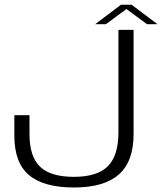

<svg xmlns="http://www.w3.org/2000/svg" viewBox="-20 -804 700 830"><path d="M300 6.5Q430 6.5 493.8 -49.8Q557.5 -106 557.5 -225V-675H492V-232.5Q492 -131 446 -85.2Q400 -39.5 299.5 -39.5Q198.5 -39.5 153 -83.5Q107.5 -127.5 107.5 -224V-306H42V-217.5Q42 -100.5 105.5 -47Q169 6.5 300 6.5ZM391.5 -699.5H438L526.5 -765L615.5 -699.5H660.5L549 -783.5H503Z"/></svg>

Font: Anybody SemiExpanded Light
Style: Regular
Weight: 300
Width: 6
Version: Version 1.113;gftools[0.9.25]